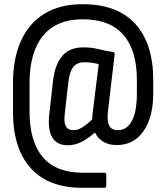

<svg xmlns="http://www.w3.org/2000/svg" viewBox="-20 -711 793 916"><path d="M373 185Q210 185 126 90.5Q42 -4 42 -177V-316Q42 -431 79.5 -515Q117 -599 191 -645Q265 -691 374 -691Q540 -691 625.5 -597Q711 -503 711 -330V-266Q711 -151 664.5 -85Q618 -19 537 -19Q499 -19 472.5 -35Q446 -51 433 -79Q400 -50 368.5 -34Q337 -18 303 -18Q251 -18 229 -56Q207 -94 215 -165L233 -326Q242 -403 277 -444Q312 -485 378 -485Q418 -485 450.5 -476.5Q483 -468 519 -463Q528 -462 527 -452L495 -180Q490 -133 501 -111.5Q512 -90 543 -90Q585 -90 609 -134Q633 -178 633 -266V-330Q633 -471 568.5 -545Q504 -619 374 -619Q250 -619 185.5 -540.5Q121 -462 121 -315V-178Q121 -36 184 38.5Q247 113 375 113H478Q487 113 487 122V175Q487 185 478 185ZM289 -169Q284 -128 294 -109Q304 -90 331 -90Q352 -90 374.5 -104.5Q397 -119 420 -142Q420 -154 421 -164L451 -405Q419 -414 380 -414Q349 -414 330.5 -392.5Q312 -371 306 -318Z"/></svg>

Font: Sofia Sans Condensed Medium
Style: Regular
Weight: 500
Designer: Botio Nikoltchev, Ani Petrova
Foundry: lettersoup
Version: Version 4.101; ttfautohint (v1.8.4.7-5d5b)